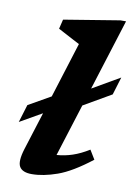

<svg xmlns="http://www.w3.org/2000/svg" viewBox="-85 -801 627 870"><g transform="rotate(10 228.0 -366.0)"><path d="M49 -292.5 151 -350.5 231 -605.5Q222 -610 203.5 -619.8Q185 -629.5 164.8 -640.2Q144.5 -651 130.5 -658.5L141 -702L397.5 -744H423.5L320.5 -416.5L446.5 -489.5L421.5 -407.5L294.5 -334L218.5 -93Q255 -95.5 291 -107.5Q327 -119.5 365.5 -143.5L391 -101.5Q303.5 -33.5 239.2 -10.8Q175 12 122.5 12Q79.5 12 65.8 -11.2Q52 -34.5 70.5 -94L125.5 -268.5L24 -210.5Z"/></g></svg>

Font: Newsreader Caption SemiBold
Style: Italic
Weight: 600
Italic angle: -17°
Designer: Hugues Gentile
Foundry: Production Type
Version: Version 1.001